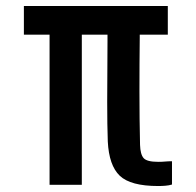

<svg xmlns="http://www.w3.org/2000/svg" viewBox="-20 -619 656 643"><path d="M146 0V-503H60V-599H542V-503H448V-494Q447 -406 447 -313.5Q447 -221 449 -134Q450 -102 461 -89.5Q472 -77 510 -77Q523 -77 533 -78Q543 -79 556 -79V-1Q546 2 534 3Q522 4 510 4Q417 4 381 -30.5Q345 -65 341 -145Q339 -200 339 -277Q339 -354 340 -478V-503H254V0Z"/></svg>

Font: Big Shoulders Display
Style: Bold
Weight: 700
Designer: Patric King
Foundry: XO Type Co
Version: Version 1.000; ttfautohint (v1.8.2)